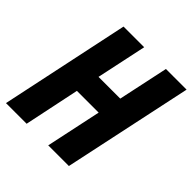

<svg xmlns="http://www.w3.org/2000/svg" viewBox="-190 -857 999 999"><g transform="rotate(45 309.5 -357.0)"><path d="M4 0 155 -714H307L248 -437H408L467 -714H619L467 0H315L380 -306H220L156 0Z"/></g></svg>

Font: Noto Sans Condensed ExtraBold
Style: Italic
Weight: 800
Width: 3
Italic angle: -12°
Designer: Monotype Design Team
Foundry: Monotype Imaging Inc.
Version: Version 2.013; ttfautohint (v1.8.4.7-5d5b)